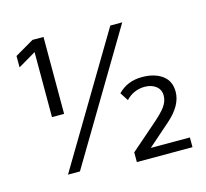

<svg xmlns="http://www.w3.org/2000/svg" viewBox="-108 -857 1084 1010"><g transform="rotate(-15 433.5 -351.5)"><path d="M212 -733V-314H146V-668L49 -611V-673L152 -733ZM567 -700H632L214 0H149ZM516 -23 648 -138Q702 -184 722.5 -212.5Q743 -241 743 -272Q743 -304 719 -323Q695 -342 657 -342Q628 -342 601.5 -330.5Q575 -319 555 -297L526 -342Q577 -395 657 -395Q725 -395 767 -364.5Q809 -334 809 -275Q809 -201 728 -130L606 -23H819V30H516Z"/></g></svg>

Font: KoHo Medium
Style: Regular
Weight: 500
Version: Version 1.000; ttfautohint (v1.6)